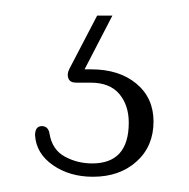

<svg xmlns="http://www.w3.org/2000/svg" viewBox="-20 -26 248 252"><path d="M107.5 -5.5H127.5L91 65Q94 65 99.5 65Q136.5 65 159 83.8Q181.5 102.5 181.5 133.5Q181.5 166 159.2 186Q137 206 102 206Q71.5 206 49.5 190.8Q27.5 175.5 26 151.5Q26 140 34.5 139.5Q43.5 139.5 45 149.5Q48.5 170.5 65 179.5Q81.5 188.5 101 188.5Q149 188.5 149 135Q149 112 136.5 97.2Q124 82.5 99 82.5H80Q72 82.5 69.8 77Q67.5 71.5 71 64.5Z"/></svg>

Font: Fraunces 72pt Soft Thin
Style: Regular
Weight: 100
Version: Version 1.000;[b76b70a41]